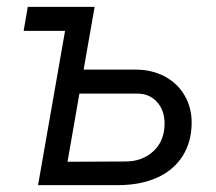

<svg xmlns="http://www.w3.org/2000/svg" viewBox="-20 -540 631 560"><path d="M142 -68 346 -69Q395 -69 427.5 -99Q460 -129 460 -180Q460 -218 438 -242.5Q416 -267 381 -267H173L186 -337H375Q423 -337 460.5 -317Q498 -297 518.5 -261.5Q539 -226 539 -183Q539 -127 513 -85.5Q487 -44 438.5 -22Q390 0 323 0H127ZM182 -520H256L219 -309L217 -298L165 0H91ZM61 -520H226L170 -450H49Z"/></svg>

Font: Fixel Italic Variable 20240409 Display Thin
Style: Italic
Weight: 100
Italic angle: -10°
Designer: AlfaBravo + MacPaw
Foundry: Kyrylo Tkachov, Marchela Mozhyna, Serhii Makarenko, Maria Weinstein, Zakhar Kryvoshyya
Version: Version 1.211;Glyphs 3.2 (3225)